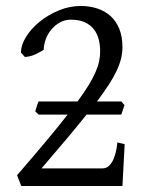

<svg xmlns="http://www.w3.org/2000/svg" viewBox="-20 -623 475 643"><path d="M386.2 -239.3H270Q240.7 -202.6 203.6 -158.4Q166.5 -114.3 119.1 -59.1H323.2Q336.4 -59.1 345.5 -68.1Q354.5 -77.1 359.9 -89.6Q365.2 -102.1 368.2 -115.2Q371.1 -128.4 372.1 -137Q373 -145.5 373 -146L397.5 -140.1L390.1 0H51.3L37.1 -36.1Q92.8 -100.6 134.3 -150.1Q175.8 -199.7 206.5 -239.3H109.4L98.1 -250Q100.6 -257.8 103 -266.6Q105.5 -275.4 109.4 -283.2H239.7Q262.2 -314 276.9 -337.9Q291.5 -361.8 300 -381.6Q308.6 -401.4 312 -418.2Q315.4 -435.1 315.4 -451.2Q315.4 -473.6 310.1 -492.9Q304.7 -512.2 293 -526.6Q281.2 -541 262.5 -549.1Q243.7 -557.1 217.3 -557.1Q197.3 -557.1 180.7 -547.9Q164.1 -538.6 151.9 -523.9Q139.6 -509.3 133.1 -491.2Q126.5 -473.1 126.5 -456.1Q118.2 -451.7 111.6 -447.8Q105 -443.8 97.9 -440.7Q90.8 -437.5 82.8 -435.3Q74.7 -433.1 63.5 -432.1L50.3 -446.8Q50.3 -472.2 67.4 -499.8Q84.5 -527.3 112.8 -550.3Q141.1 -573.2 177 -588.1Q212.9 -603 250.5 -603Q279.8 -603 305.4 -594.7Q331.1 -586.4 349.9 -569.6Q368.7 -552.7 379.4 -526.6Q390.1 -500.5 390.1 -464.8Q390.1 -445.8 385.3 -426.3Q380.4 -406.7 370.1 -385Q359.9 -363.3 343.5 -338.1Q327.1 -313 304.7 -283.2H386.2L397 -271Z"/></svg>

Font: Akkhara
Style: Regular
Weight: 400
Designer: J. Victor Gaultney
Version: Version 1.00 June 13, 2006, initial release